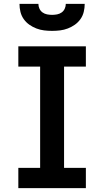

<svg xmlns="http://www.w3.org/2000/svg" viewBox="-20 -975 540 995"><path d="M75 0V-105H188V-630H75V-735H425V-630H312V-105H425V0ZM250 -815Q229 -815 208.5 -817.5Q188 -820 168.5 -827.5Q149 -835 132 -847Q115 -859 103 -876Q91 -893 86 -913.5Q81 -934 81 -955H179Q179 -942 184.5 -930Q190 -918 200.5 -910.5Q211 -903 224 -900.5Q237 -898 250 -898Q263 -898 276 -900.5Q289 -903 299.5 -910.5Q310 -918 315.5 -930Q321 -942 321 -955H419Q419 -934 414 -913.5Q409 -893 397 -876Q385 -859 368 -847Q351 -835 331.5 -827.5Q312 -820 291.5 -817.5Q271 -815 250 -815Z"/></svg>

Font: Iosevka Term Curly Extrabold
Style: Regular
Weight: 800
Designer: Belleve Invis
Foundry: Belleve Invis
Version: Version 32.3.0